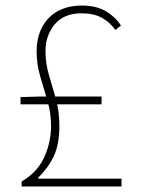

<svg xmlns="http://www.w3.org/2000/svg" viewBox="-20 -672 512 692"><path d="M58 0V-18Q115 -51 139.5 -105.5Q164 -160 164 -218Q164 -265 151 -309Q138 -353 125 -396.5Q112 -440 112 -486Q112 -537 132 -574.5Q152 -612 188.5 -632Q225 -652 276 -652Q326 -652 360.5 -632Q395 -612 416 -580L396 -564Q375 -593 346 -608.5Q317 -624 274 -624Q210 -624 177 -584Q144 -544 144 -488Q144 -443 156.5 -401.5Q169 -360 181.5 -315.5Q194 -271 194 -218Q194 -152 174 -109.5Q154 -67 118 -32V-28H418V0ZM54 -296V-322L120 -324H346V-296Z"/></svg>

Font: Source Sans 3 VF
Style: Regular
Weight: 200
Designer: Paul D. Hunt
Foundry: Adobe
Version: Version 3.046;hotconv 1.0.118;makeotfexe 2.5.65603